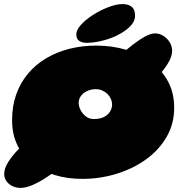

<svg xmlns="http://www.w3.org/2000/svg" viewBox="-34 -819 892 937"><path d="M66.5 98Q45.5 98 27.2 89.5Q9 81 -2.2 65.5Q-13.5 50 -13.5 29.5Q-13.5 3 6.5 -28.8Q26.5 -60.5 58.8 -93.5Q91 -126.5 127.5 -157Q164 -187.5 198.2 -212.2Q232.5 -237 255.5 -251.5L377 -112Q359.5 -92 331.2 -64.8Q303 -37.5 268.2 -9Q233.5 19.5 197.2 43.8Q161 68 127 83Q93 98 66.5 98ZM590 -338.5 463.5 -458.5Q476 -473 499.5 -497.2Q523 -521.5 552.5 -548.8Q582 -576 613.5 -600.5Q645 -625 673.5 -640.5Q702 -656 723 -656Q744 -656 763 -644.2Q782 -632.5 794 -613Q806 -593.5 806 -571Q806 -541.5 783.2 -505.8Q760.5 -470 726 -436Q691.5 -402 654.8 -375.8Q618 -349.5 590 -338.5ZM367.5 54Q295.5 54 233.2 35.2Q171 16.5 124.2 -20Q77.5 -56.5 51.2 -109.8Q25 -163 25 -232.5Q25 -301.5 45.2 -358.5Q65.5 -415.5 102.8 -459.8Q140 -504 191.2 -534.5Q242.5 -565 304.5 -580.8Q366.5 -596.5 436 -596.5Q512.5 -596.5 581 -576.2Q649.5 -556 702.5 -517Q755.5 -478 785.8 -421.8Q816 -365.5 816 -293.5Q816 -214 778.5 -149.8Q741 -85.5 677 -40Q613 5.5 532.8 29.8Q452.5 54 367.5 54ZM423.5 -238Q455.5 -238 475.2 -249Q495 -260 504 -276.2Q513 -292.5 513 -308Q513 -323 507 -336.5Q501 -350 490 -360.8Q479 -371.5 464.2 -377.8Q449.5 -384 432.5 -384Q417 -384 402.2 -379.2Q387.5 -374.5 375.8 -365.8Q364 -357 357 -344.5Q350 -332 350 -317Q350 -303.5 355.5 -289.8Q361 -276 370.8 -264.2Q380.5 -252.5 394 -245.2Q407.5 -238 423.5 -238ZM388.5 -610Q367.5 -610 353 -619.2Q338.5 -628.5 338.5 -650Q338.5 -676.5 369 -706.2Q399.5 -736 441 -759Q472.5 -776.5 505.2 -787.8Q538 -799 563.5 -799Q593 -799 609 -785.8Q625 -772.5 625 -742.5Q625 -712.5 597.8 -687Q570.5 -661.5 531 -643Q497 -627.5 459 -618.8Q421 -610 388.5 -610Z"/></svg>

Font: Gluten Black
Style: Regular
Weight: 900
Designer: Tyler Finck
Foundry: Etcetera Type Company
Version: Version 1.300